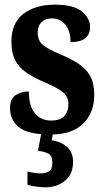

<svg xmlns="http://www.w3.org/2000/svg" viewBox="-20 -568 448 825"><path d="M197 10Q99 10 61 -21.5Q23 -53 23 -103Q23 -143 47 -159Q71 -175 104 -175Q104 -113 130 -81.5Q156 -50 199 -50Q240 -50 257 -70Q274 -90 274 -120Q274 -152 250.5 -171.5Q227 -191 177 -212Q127 -233 94 -255.5Q61 -278 45 -309.5Q29 -341 29 -389Q29 -469 80.5 -508.5Q132 -548 216 -548Q297 -548 332 -518.5Q367 -489 367 -453Q367 -387 283 -387Q283 -437 260 -463Q237 -489 203 -489Q176 -489 159 -473Q142 -457 142 -429Q142 -395 162.5 -376.5Q183 -358 240 -334Q284 -316 317 -294.5Q350 -273 367.5 -241.5Q385 -210 385 -161Q385 -84 337.5 -37Q290 10 197 10ZM173 237Q161 237 137 234Q113 231 98 226V169Q131 177 154 177Q178 177 191.5 167.5Q205 158 205 130Q205 101 187.5 92Q170 83 143 80L160 -9H210L202 35Q242 40 268 63.5Q294 87 294 127Q294 180 259.5 208.5Q225 237 173 237Z"/></svg>

Font: Noto Serif Tamil ExtraCondensed ExtraBold
Style: Italic
Weight: 800
Width: 2
Italic angle: -12°
Designer: Indian Type Foundry, Tom Grace, and the Monotype Design Team
Foundry: Monotype Imaging Inc.
Version: Version 2.003; ttfautohint (v1.8.4.7-5d5b)